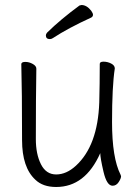

<svg xmlns="http://www.w3.org/2000/svg" viewBox="-20 -730 540 766"><path d="M204 16Q151 16 121 -13Q68 -62 68 -171Q68 -368 65 -474Q65 -483 81 -483Q96 -483 110.5 -475Q125 -467 125 -456Q123 -340 123 -175Q123 -115 143.5 -74.5Q164 -34 204 -34Q245 -34 283 -69Q370 -149 376 -321Q378 -398 378 -475Q378 -484 393 -484Q409 -484 423.5 -476.5Q438 -469 438 -457Q427 -385 427 -243Q427 -100 461 -33L463 -27Q463 -18 453.5 -3.5Q444 11 429 11Q406 11 393 -44.5Q380 -100 380 -119Q320 16 204 16ZM179 -574Q163 -574 163 -589Q163 -594 168 -600Q222 -653 297 -708L305 -710Q326 -710 344 -687Q351 -677 351 -671Q351 -664 344 -660Q252 -618 191 -578Q185 -574 179 -574Z"/></svg>

Font: LXGW WenKai Mono TC Light
Style: Regular
Weight: 300
Designer: LXGW / Fontworks Inc.
Foundry: LXGW / Fontworks Inc.
Version: Version 1.330